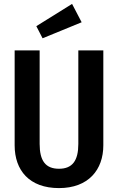

<svg xmlns="http://www.w3.org/2000/svg" viewBox="-20 -949 604 983"><path d="M349 -929 166 -815 198 -753 398 -835ZM509 -691H381V-212C381 -127 351 -85 282 -85C213 -85 183 -126 183 -212V-691H55V-205C55 -77 130 14 282 14C433 14 509 -80 509 -205Z"/></svg>

Font: Fira Sans Condensed Medium
Style: Regular
Weight: 500
Width: 3
Designer: Carrois Corporate & Edenspiekermann AG
Foundry: Carrois Corporate GbR & Edenspiekermann AG
Version: Version 4.202;PS 004.202;hotconv 1.0.88;makeotf.lib2.5.64775